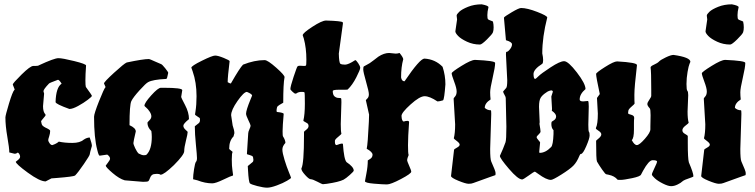

<svg xmlns="http://www.w3.org/2000/svg" viewBox="-20 -812 3490 888"><path d="M184 -379 179 -321Q179 -294 190 -283Q191 -282 191 -279.5Q191 -277 180.5 -265Q170 -253 170 -251Q172 -236 177 -231Q182 -226 190 -222Q212 -212 212 -207Q212 -195 207.5 -181.5Q203 -168 203 -163.5Q203 -159 209 -150Q215 -141 222 -141Q241 -147 252 -157Q279 -151 314.5 -151Q350 -151 367 -166Q382 -176 395 -176Q405 -148 405 -137Q395 -103 395 -98Q395 -93 368 -53.5Q341 -14 327 0Q319 5 244 11L218 13L191 27Q164 27 108.5 -13.5Q53 -54 53 -64L63 -72Q73 -80 73 -87Q73 -94 69 -100Q65 -106 62.5 -106Q60 -106 57.5 -103.5Q55 -101 47 -101L23 -107Q23 -127 14 -178.5Q5 -230 5 -269Q5 -278 21.5 -333Q38 -388 47 -397Q48 -397 48 -398L39 -421Q39 -427 79.5 -467Q120 -507 134 -507H143Q157 -507 160 -510Q231 -543 250 -543Q269 -543 323.5 -529.5Q378 -516 378 -509Q375 -465 375 -440.5Q375 -416 377 -410Q405 -372 405 -368.5Q405 -365 386 -350.5Q367 -336 341.5 -322Q316 -308 301 -308Q237 -331 237 -340Q239 -408 265 -425Q254 -443 248 -443Q210 -429 207 -426Q181 -399 181 -390Z M468 -410 461 -426Q461 -433 507.5 -475.5Q554 -518 566 -523Q642 -539 669 -539Q672 -539 696 -528Q720 -517 725 -515.5Q730 -514 744 -496.5Q758 -479 758 -475Q753 -447 749 -447Q686 -444 665 -432Q655 -427 625.5 -394.5Q596 -362 587.5 -344.5Q579 -327 579 -233Q608 -220 608 -204Q597 -157 597 -150.5Q597 -144 605 -127Q613 -110 621 -102Q636 -94 645.5 -94Q655 -94 658 -97Q682 -121 682 -179Q682 -192 680 -206Q662 -223 662 -244Q662 -247 671 -255.5Q680 -264 680 -274Q680 -284 672 -296Q664 -308 656 -314.5Q648 -321 648 -323Q648 -336 679.5 -371Q711 -406 724 -406H738Q823 -406 823 -395Q818 -368 818 -364Q818 -360 836 -326Q854 -292 854 -261Q828 -240 828 -230.5Q828 -221 838 -212Q848 -203 848 -202Q848 -193 840 -161.5Q832 -130 832 -113Q832 -96 784 -48Q738 -4 723 -4H722Q717 -8 706 -8L695 -7Q680 -7 673 13Q670 22 666.5 25.5Q663 29 642 29L557 22Q532 15 500.5 -12Q469 -39 469 -46Q469 -47 479 -59.5Q489 -72 489 -78Q489 -88 476 -97L441 -92Q436 -92 430 -118Q415 -174 415 -272Q415 -286 438 -344Q461 -402 468 -409Z M1146 -370Q1146 -377 1122 -387Q1108 -387 1078.5 -345Q1049 -303 1049 -279L1056 -232Q1064 -209 1064 -196L1060 -181Q1040 -161 1040 -125V-124Q1040 -122 1048 -116Q1056 -110 1056 -109Q1052 -105 1052 -74.5Q1052 -44 1055 -25Q1058 -6 1058 -2.5Q1058 1 1054 1Q1050 1 1013.5 18.5Q977 36 962 36Q929 36 893 22L873 17Q873 -1 877.5 -29.5Q882 -58 886 -63Q891 -68 891 -81Q891 -94 886 -143.5Q881 -193 881 -228L900 -243Q905 -248 905 -257L904 -266Q902 -268 892 -274Q882 -280 882 -283L884 -296Q889 -328 889 -367Q889 -431 871 -482L865 -499Q865 -507 913.5 -531Q962 -555 975 -555Q988 -555 1015 -544Q1042 -533 1042 -529Q1033 -457 1033 -432Q1043 -426 1046 -426Q1049 -426 1049 -428Q1089 -498 1104 -513Q1157 -534 1204 -534Q1218 -534 1257.5 -499Q1297 -464 1296 -455Q1290 -425 1290 -337Q1269 -326 1262 -318Q1259 -307 1259 -300.5Q1259 -294 1262 -294Q1292 -291 1292 -285Q1287 -228 1287 -205.5Q1287 -183 1289 -181Q1300 -164 1300 -151Q1286 -136 1286 -120.5Q1286 -105 1296 -72.5Q1306 -40 1316 -16Q1326 8 1326 10.5Q1326 13 1307.5 24Q1289 35 1260.5 45.5Q1232 56 1215.5 56Q1199 56 1170 48.5Q1141 41 1136 36Q1130 30 1127 -26L1126 -44L1149 -63Q1152 -66 1152 -73L1150 -87Q1144 -93 1133 -95.5Q1122 -98 1122 -100L1128 -195Q1128 -202 1133.5 -214Q1139 -226 1139 -230.5Q1139 -235 1128.5 -256.5Q1118 -278 1118 -286Q1118 -302 1139 -353Z M1559 -339 1556 -238Q1556 -205 1559 -194Q1559 -191 1544 -179Q1529 -167 1529 -161V-155Q1529 -141 1537 -141Q1555 -148 1560.5 -148Q1566 -148 1566 -146Q1571 -74 1583 -62Q1616 -40 1616 -23Q1616 -19 1598 -3Q1580 13 1569 19Q1547 30 1492 38L1473 40Q1470 40 1448 28.5Q1426 17 1417.5 17Q1409 17 1391.5 -2.5Q1374 -22 1374 -31V-33Q1386 -55 1386 -186V-202Q1386 -204 1396.5 -212Q1407 -220 1407 -229Q1407 -238 1401 -242Q1395 -246 1389 -249Q1383 -252 1383 -254Q1390 -282 1390 -332.5Q1390 -383 1388 -385Q1386 -387 1376.5 -387Q1367 -387 1362 -385.5Q1357 -384 1354.5 -382.5Q1352 -381 1351 -380Q1350 -379 1346 -379Q1342 -379 1332.5 -388Q1323 -397 1323 -400Q1323 -412 1338 -457Q1353 -502 1356 -505Q1359 -508 1367 -508L1387 -507Q1393 -507 1395 -509Q1397 -511 1397 -536Q1397 -590 1385 -634L1380 -649Q1380 -659 1424.5 -688Q1469 -717 1488 -717Q1559 -715 1565 -709Q1566 -708 1566 -703L1547 -564Q1548 -523 1554 -517Q1561 -513 1576 -513Q1591 -513 1623 -534Q1627 -534 1636.5 -520Q1646 -506 1646 -498Q1646 -490 1628 -454.5Q1610 -419 1588 -398Q1587 -397 1574 -397H1549Q1519 -397 1519 -391Q1519 -373 1527.5 -366Q1536 -359 1546 -359Q1556 -359 1557.5 -357.5Q1559 -356 1559 -339Z M1780 -567 1810 -564Q1819 -564 1828 -567Q1845 -546 1845 -538Q1835 -502 1835 -454Q1838 -436 1851 -436Q1922 -541 1943 -541Q1993 -538 2027 -503Q2040 -463 2040 -422Q2035 -353 2029 -348Q2012 -343 2005 -343H2003Q1967 -367 1944 -367Q1921 -367 1879 -329Q1837 -291 1837 -276Q1838 -250 1848 -250Q1856 -253 1864 -253Q1872 -253 1872 -247Q1867 -179 1867 -140.5Q1867 -102 1870 -95Q1863 -78 1863 -72Q1863 -66 1872.5 -45Q1882 -24 1882 -18Q1882 -9 1834.5 16Q1787 41 1769.5 41Q1752 41 1710 37.5Q1668 34 1668 26Q1668 24 1674.5 -9Q1681 -42 1681 -70L1692 -77Q1703 -84 1703 -96.5Q1703 -109 1676 -124Q1681 -145 1686 -249L1687 -282L1672 -349Q1672 -350 1679 -356.5Q1686 -363 1686 -376Q1686 -389 1673 -434Q1660 -479 1660 -491Q1660 -503 1663 -505Q1666 -507 1675 -511.5Q1684 -516 1690 -520Q1696 -524 1708.5 -533.5Q1721 -543 1730 -550Q1756 -567 1780 -567Z M2086 -667 2094 -722Q2094 -727 2092 -739V-740Q2092 -746 2104 -757.5Q2116 -769 2144.5 -780.5Q2173 -792 2208 -792Q2239 -786 2239 -779V-778Q2234 -758 2234 -742Q2234 -726 2237 -723Q2240 -720 2249 -717Q2258 -714 2260 -712Q2263 -699 2263 -685.5Q2263 -672 2260 -663Q2257 -654 2232.5 -630Q2208 -606 2200 -606Q2168 -606 2140 -619Q2112 -632 2099 -645.5Q2086 -659 2086 -667ZM2252 -285 2247 -123Q2247 -76 2252 -65Q2272 -21 2272 -12Q2272 -3 2271 -2Q2270 -1 2248 6Q2177 31 2169 34.5Q2161 38 2147.5 38Q2134 38 2100 24Q2066 10 2066 2L2080 -119Q2080 -122 2093 -129Q2106 -136 2106 -143Q2106 -150 2092.5 -160Q2079 -170 2079 -172V-173Q2085 -196 2085 -237L2078 -356Q2078 -358 2085 -366Q2092 -374 2092 -389Q2092 -404 2080.5 -434.5Q2069 -465 2069 -473Q2069 -479 2114 -507Q2159 -535 2177 -535Q2270 -531 2270 -521Q2270 -502 2258.5 -452.5Q2247 -403 2247 -385.5Q2247 -368 2249 -352Q2222 -335 2222 -313Q2234 -302 2250 -302Q2252 -302 2252 -285Z M2478 -153 2474 -111Q2474 -105 2476 -105Q2503 -105 2529 -132Q2538 -141 2540 -192V-210Q2530 -219 2530 -239L2531 -248Q2531 -249 2541.5 -255.5Q2552 -262 2552 -274Q2552 -286 2532 -300Q2533 -302 2533 -310L2530 -363V-366L2537 -388V-389L2533 -394Q2519 -394 2506 -384Q2489 -373 2481 -360.5Q2473 -348 2473 -318L2476 -247Q2476 -247 2475 -239Q2480 -210 2480 -204Q2480 -198 2471 -190Q2462 -182 2462 -177.5Q2462 -173 2470 -164Q2478 -155 2478 -153ZM2703 -319 2701 -235Q2701 -205 2704 -202Q2707 -199 2707 -185.5Q2707 -172 2691.5 -136Q2676 -100 2667 -100Q2663 -100 2660 -92Q2648 -62 2631.5 -45.5Q2615 -29 2576 -4.5Q2537 20 2528 20Q2507 20 2469 -8L2456 -17Q2455 -18 2452.5 -18Q2450 -18 2425 0Q2400 18 2395 18Q2376 18 2334 -31Q2292 -80 2292 -91Q2292 -92 2295 -98Q2306 -121 2318 -154Q2322 -166 2322 -226L2319 -359Q2319 -364 2313 -374Q2307 -384 2307 -389L2321 -405Q2326 -410 2326 -441L2320 -560Q2320 -572 2322 -572Q2329 -572 2338.5 -584Q2348 -596 2348 -607Q2348 -618 2320 -626L2311 -727V-731Q2314 -736 2347 -755.5Q2380 -775 2390 -775Q2418 -775 2464.5 -757Q2511 -739 2511 -731Q2488 -641 2488 -565Q2492 -547 2492 -534Q2492 -521 2488 -517Q2447 -491 2447.5 -469Q2448 -447 2455 -447Q2458 -447 2470.5 -459.5Q2483 -472 2526.5 -500.5Q2570 -529 2589 -529Q2608 -529 2648 -477Q2688 -425 2688 -400Q2661 -377 2661 -352Q2661 -343 2677 -343L2699 -345H2700Q2703 -340 2703 -319Z M3163 -372 3160 -296Q3160 -262 3165 -245V-244Q3165 -242 3150.5 -231Q3136 -220 3136 -209.5Q3136 -199 3148.5 -192.5Q3161 -186 3161 -182V-151Q3161 -78 3166 -61Q3187 -12 3187 3Q3187 6 3177 9Q3143 20 3136 27Q3129 34 3113.5 41.5Q3098 49 3084 49Q3070 49 3046 37Q3022 25 3008.5 12.5Q2995 0 2995 -5Q2995 -10 3007 -35Q3019 -60 3019 -64Q3019 -71 3000 -71H2998Q2981 -71 2954 -22L2945 -5Q2942 4 2903.5 12Q2865 20 2851 20Q2837 20 2836 19Q2823 2 2794 -4L2784 -6Q2780 -6 2765 -27.5Q2750 -49 2741 -65Q2737 -73 2737 -161Q2737 -162 2749 -172Q2761 -182 2761 -190.5Q2761 -199 2748.5 -207Q2736 -215 2736 -218V-220Q2745 -238 2745 -287L2741 -359L2754 -377Q2737 -456 2737 -470Q2737 -476 2778 -502Q2819 -528 2834 -528Q2926 -523 2926 -511Q2914 -409 2914 -374Q2914 -339 2915 -333Q2915 -331 2900.5 -318.5Q2886 -306 2886 -299L2885 -291Q2885 -287 2887 -285L2900 -281Q2913 -277 2913 -268V-264Q2912 -258 2912 -241V-212Q2912 -173 2902 -164Q2914 -141 2925.5 -141Q2937 -141 2962.5 -170Q2988 -199 2988 -214V-226L2989 -279Q2989 -307 2985 -311Q2974 -323 2974 -330.5Q2974 -338 2983 -350.5Q2992 -363 2992 -369V-397Q2992 -482 2989 -499V-500Q2989 -506 3005 -513Q3021 -520 3028 -527.5Q3035 -535 3059 -546.5Q3083 -558 3095 -558Q3173 -547 3173 -526Q3173 -525 3169 -516.5Q3165 -508 3160 -479.5Q3155 -451 3155 -423.5Q3155 -396 3159 -392Q3163 -388 3163 -372Z M3243 -667 3251 -722Q3251 -727 3249 -739V-740Q3249 -746 3261 -757.5Q3273 -769 3301.5 -780.5Q3330 -792 3365 -792Q3396 -786 3396 -779V-778Q3391 -758 3391 -742Q3391 -726 3394 -723Q3397 -720 3406 -717Q3415 -714 3417 -712Q3420 -699 3420 -685.5Q3420 -672 3417 -663Q3414 -654 3389.5 -630Q3365 -606 3357 -606Q3325 -606 3297 -619Q3269 -632 3256 -645.5Q3243 -659 3243 -667ZM3409 -285 3404 -123Q3404 -76 3409 -65Q3429 -21 3429 -12Q3429 -3 3428 -2Q3427 -1 3405 6Q3334 31 3326 34.5Q3318 38 3304.5 38Q3291 38 3257 24Q3223 10 3223 2L3237 -119Q3237 -122 3250 -129Q3263 -136 3263 -143Q3263 -150 3249.5 -160Q3236 -170 3236 -172V-173Q3242 -196 3242 -237L3235 -356Q3235 -358 3242 -366Q3249 -374 3249 -389Q3249 -404 3237.5 -434.5Q3226 -465 3226 -473Q3226 -479 3271 -507Q3316 -535 3334 -535Q3427 -531 3427 -521Q3427 -502 3415.5 -452.5Q3404 -403 3404 -385.5Q3404 -368 3406 -352Q3379 -335 3379 -313Q3391 -302 3407 -302Q3409 -302 3409 -285Z"/></svg>

Font: Piedra
Style: Regular
Weight: 400
Designer: Angel Koziupa & Ale Paul
Foundry: Angel Koziupa and Alejandro Paul
Version: Version 1.000